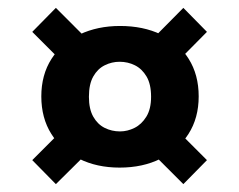

<svg xmlns="http://www.w3.org/2000/svg" viewBox="-20 -543 608 488"><path d="M284 -117Q226 -117 181 -139.5Q136 -162 110.5 -202.5Q85 -243 85 -298Q85 -353 111 -393.5Q137 -434 182.5 -455.5Q228 -477 285 -477Q344 -477 389 -455.5Q434 -434 459.5 -393.5Q485 -353 485 -298Q485 -243 459 -202.5Q433 -162 388 -139.5Q343 -117 284 -117ZM122 -75 62 -136 157 -231 230 -182ZM446 -75 352 -169 416 -226 506 -136ZM285 -209Q304 -209 322 -218Q340 -227 352 -246.5Q364 -266 364 -297Q364 -329 352.5 -348.5Q341 -368 323 -377Q305 -386 284 -386Q264 -386 246 -377Q228 -368 217 -348.5Q206 -329 206 -297Q206 -266 217 -246.5Q228 -227 246 -218Q264 -209 285 -209ZM154 -370 62 -462 122 -523 222 -423ZM405 -360 346 -422 446 -523 506 -462Z"/></svg>

Font: DM Sans 16pt Black
Style: Regular
Weight: 900
Version: Version 4.004;gftools[0.9.30]